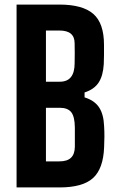

<svg xmlns="http://www.w3.org/2000/svg" viewBox="-20 -820 514 840"><path d="M52.5 0V-800H239.5Q341.5 -800 388.2 -759.2Q435 -718.5 435 -624Q435 -599 435 -579Q435 -559 434 -539.5Q431 -488.5 411.5 -458.8Q392 -429 350 -415.5V-394Q393.5 -380.5 413.5 -350.2Q433.5 -320 435.5 -267.5Q437 -243 436.8 -222.2Q436.5 -201.5 435.5 -176Q432 -82 387 -41Q342 0 240 0ZM181 -114H240Q274 -114 290.5 -129.8Q307 -145.5 307.5 -178Q307.5 -200 307.5 -220Q307.5 -240 307.5 -262Q307 -309.5 291.8 -329Q276.5 -348.5 241 -348.5H181ZM181 -462.5H241.5Q274.5 -462.5 290.5 -483Q306.5 -503.5 306.5 -543Q307 -566 307 -586.8Q307 -607.5 306.5 -630.5Q306.5 -658.5 290 -672.5Q273.5 -686.5 239.5 -686.5H181Z"/></svg>

Font: Big Shoulders
Style: Bold
Weight: 700
Designer: Patric King
Foundry: XO Type Co
Version: Version 2.002